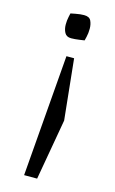

<svg xmlns="http://www.w3.org/2000/svg" viewBox="-112 -514 480 798"><g transform="rotate(15 128.5 -114.5)"><path d="M119 -361Q99 -361 91 -376Q83 -391 83 -411Q83 -428 86.5 -444Q90 -460 90 -460Q90 -460 110.5 -464Q131 -468 147 -468Q170 -468 177 -453Q184 -438 184 -419Q184 -400 180 -383.5Q176 -367 176 -367Q176 -367 155.5 -364Q135 -361 119 -361ZM134 239H78L120 -284H153L180 -23Z"/></g></svg>

Font: Mate SC
Style: Regular
Weight: 400
Designer: Eduardo Rodriguez Tunni
Foundry: Eduardo Rodriguez Tunni
Version: Version 1.003; ttfautohint (v1.8.4.7-5d5b);gftools[0.9.24]